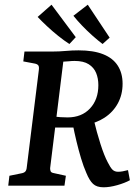

<svg xmlns="http://www.w3.org/2000/svg" viewBox="-20 -789 594 816"><path d="M15 0 20 -42 69 -52Q82 -54 87.5 -60Q93 -66 94 -80L145 -491Q147 -506 142.5 -511.5Q138 -517 127 -519L79 -528L84 -570H204Q232 -570 259 -572.5Q286 -575 314 -575Q377 -575 418.5 -558.5Q460 -542 480.5 -510Q501 -478 501 -433Q501 -387 481 -350Q461 -313 424.5 -289Q388 -265 340 -258L310 -247H202L207 -295Q220 -292 237.5 -291Q255 -290 267 -290Q327 -290 362.5 -328Q398 -366 398 -427Q398 -456 388.5 -479Q379 -502 357 -516Q335 -530 297 -530Q285 -530 271.5 -528.5Q258 -527 249 -527L193 -74Q193 -66 195.5 -60.5Q198 -55 210 -53L260 -42L254 0ZM420 7Q391 7 375.5 -7.5Q360 -22 347 -54Q335 -81 324.5 -116Q314 -151 305 -188.5Q296 -226 289 -262L378 -282Q391 -227 407 -177Q423 -127 438 -99Q449 -77 458 -68Q467 -59 482 -59Q499 -59 524 -66L532 -23Q510 -11 478 -2Q446 7 420 7ZM446 -629 416 -602Q396 -617 372.5 -638Q349 -659 328 -681Q307 -703 292 -722L353 -769ZM302 -631 275 -602Q253 -616 228 -636Q203 -656 180 -677.5Q157 -699 140 -717L199 -769Z"/></svg>

Font: Rasa Medium
Style: Italic
Weight: 500
Italic angle: -7.10001°
Designer: Anna Giedrys (Yrsa+Rasa design), David Brezina (Yrsa art-direction, Rasa art-direction, design)
Foundry: Rosetta Type Foundry
Version: Version 2.004